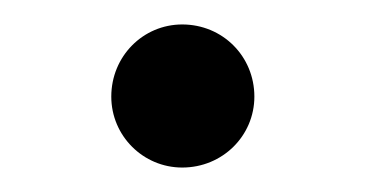

<svg xmlns="http://www.w3.org/2000/svg" viewBox="-20 -137 301 157"><path d="M129 0C162 0 188 -26 188 -58C188 -91 162 -117 129 -117C97 -117 71 -91 71 -58C71 -26 97 0 129 0Z"/></svg>

Font: Mluvka ExtraLight
Style: Regular
Weight: 200
Designer: Modified by Jiří Krblich, Original typeface by Gumpita Rahayu
Foundry: Gumpita Rahayu & Jiří Krblich
Version: Version 2.000;Glyphs 3.1.1 (3134)